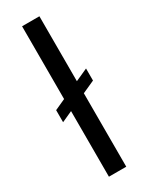

<svg xmlns="http://www.w3.org/2000/svg" viewBox="-198 -790 646 829"><g transform="rotate(-30 125.0 -375.0)"><path d="M165 -426.3 226.6 -454.1V-394L165 -366.2V0H78.6V-327.1L24.9 -302.7V-362.8L78.6 -387.2V-750H165Z"/></g></svg>

Font: MAUL Condensed
Style: Condensed Regular
Weight: 400
Designer: MAUL
Version: Version 1.0; 2020; ttfautohint (v1.8.3)